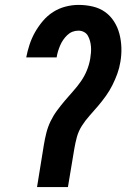

<svg xmlns="http://www.w3.org/2000/svg" viewBox="-20 -763 540 783"><path d="M131 0 159 -173Q163 -197 169 -221Q175 -245 186 -268Q197 -291 212.5 -312Q228 -333 244.5 -352.5Q261 -372 278.5 -391.5Q296 -411 310.5 -432Q325 -453 334.5 -476.5Q344 -500 348 -524Q350 -536 351 -548.5Q352 -561 351 -573Q350 -585 347 -596Q344 -607 338.5 -617Q333 -627 322.5 -632.5Q312 -638 300 -638Q287 -638 275.5 -633.5Q264 -629 254.5 -620Q245 -611 237.5 -600Q230 -589 225 -577Q220 -565 216.5 -553.5Q213 -542 211 -529H87Q92 -555 100.5 -581Q109 -607 122.5 -631Q136 -655 154.5 -677Q173 -699 196.5 -714Q220 -729 247 -736Q274 -743 300 -743Q330 -743 358 -736.5Q386 -730 408 -714.5Q430 -699 445 -675.5Q460 -652 467 -625Q474 -598 475 -569Q476 -540 471 -511Q467 -486 458.5 -462.5Q450 -439 438.5 -416Q427 -393 412 -372Q397 -351 380 -331Q363 -311 345.5 -291.5Q328 -272 314 -250Q300 -228 293.5 -204Q287 -180 283 -156L257 0Z"/></svg>

Font: Iosevka Curly Extrabold
Style: Italic
Weight: 800
Italic angle: -9°
Monospace: yes
Designer: Belleve Invis
Foundry: Belleve Invis
Version: Version 22.1.2; ttfautohint (v1.8.4)